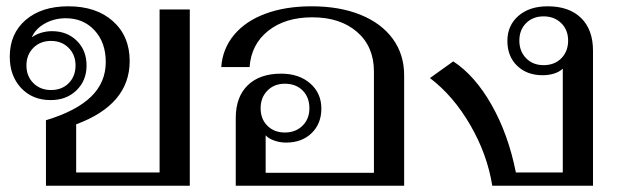

<svg xmlns="http://www.w3.org/2000/svg" viewBox="-20 -590 1976 610"><path d="M126 -208Q222 -237 269 -282.5Q316 -328 316 -393Q316 -455 280.5 -493.5Q245 -532 189 -532Q152 -532 122 -515Q92 -498 81 -471Q92 -480 109.5 -485.5Q127 -491 145 -491Q193 -491 224 -460.5Q255 -430 255 -382Q255 -334 223 -303Q191 -272 141 -272Q83 -272 47 -310.5Q11 -349 11 -410Q11 -483 61.5 -526.5Q112 -570 197 -570Q286 -570 339 -522.5Q392 -475 392 -396Q392 -258 222 -195V-42H487V-560H583V0H126ZM220 -382Q220 -416 198 -438Q176 -460 142 -460Q108 -460 86 -438Q64 -416 64 -382Q64 -348 86 -326Q108 -304 142 -304Q177 -304 198.5 -326Q220 -348 220 -382Z M729 -215Q729 -282 767 -319Q805 -356 873 -356Q930 -356 965.5 -325Q1001 -294 1001 -245Q1001 -197 970 -167Q939 -137 889 -137Q869 -137 851 -143.5Q833 -150 824 -160V-41H1168V-363Q1168 -442 1114.5 -488.5Q1061 -535 972 -535Q886 -535 832 -492Q778 -449 773 -377H683Q687 -435 723.5 -479Q760 -523 823.5 -546.5Q887 -570 970 -570Q1059 -570 1125.5 -543Q1192 -516 1228 -466.5Q1264 -417 1264 -351V0H729ZM963 -246Q963 -281 941.5 -302.5Q920 -324 885 -324Q851 -324 829.5 -302Q808 -280 808 -246Q808 -212 829.5 -190.5Q851 -169 885 -169Q919 -169 941 -190.5Q963 -212 963 -246Z M1346 -342 1420 -395Q1489 -350 1542 -256.5Q1595 -163 1619 -42H1768V-372Q1758 -362 1741 -356.5Q1724 -351 1704 -351Q1654 -351 1623 -381Q1592 -411 1592 -460Q1592 -509 1627 -539.5Q1662 -570 1720 -570Q1788 -570 1826 -533Q1864 -496 1864 -429V0H1544Q1528 -100 1474 -193Q1420 -286 1346 -342ZM1785 -461Q1785 -495 1763 -516.5Q1741 -538 1707 -538Q1673 -538 1651.5 -516.5Q1630 -495 1630 -461Q1630 -427 1651.5 -405Q1673 -383 1707 -383Q1742 -383 1763.5 -405Q1785 -427 1785 -461Z"/></svg>

Font: Fahkwang
Style: Regular
Weight: 400
Version: Version 1.000; ttfautohint (v1.6)